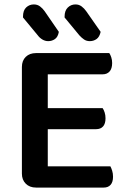

<svg xmlns="http://www.w3.org/2000/svg" viewBox="-20 -847 578 868"><path d="M79 -396H196V-7Q189 -5 174 -2Q159 1 143 1Q114 1 96.5 -16.5Q79 -34 79 -62ZM196 -213 79 -214V-544Q79 -573 96.5 -590Q114 -607 143 -607Q159 -607 174 -604Q189 -601 196 -599ZM143 -263V-358H444Q449 -351 453 -339Q457 -327 457 -312Q457 -288 446 -275.5Q435 -263 414 -263ZM143 1V-95H479Q483 -88 487 -75.5Q491 -63 491 -48Q491 -24 480 -11.5Q469 1 449 1ZM143 -511V-607H474Q479 -600 483 -588Q487 -576 487 -562Q487 -537 475.5 -524Q464 -511 444 -511ZM151 -687 84 -768V-772Q84 -800 98.5 -813.5Q113 -827 133 -827Q149 -827 161 -818Q173 -809 182 -796L246 -703Q242 -680 228.5 -670.5Q215 -661 198 -661Q184 -661 171.5 -668.5Q159 -676 151 -687ZM339 -687 272 -768V-772Q272 -799 286.5 -813Q301 -827 321 -827Q337 -827 349 -818Q361 -809 370 -796L435 -703Q430 -680 416.5 -670.5Q403 -661 386 -661Q371 -661 360 -668.5Q349 -676 339 -687Z"/></svg>

Font: BalooTamma2SemiBold
Style: Regular
Weight: 600
Designer: Divya Kowshik, Shuchita Grover and Ek Type
Foundry: Ek Type
Version: Version 1.700